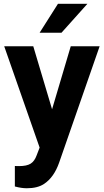

<svg xmlns="http://www.w3.org/2000/svg" viewBox="-20 -770 542 1003"><path d="M187 -599.1 282.7 -750H436.5L301.3 -599.1ZM57.6 204.1V97.2L79.6 97.7Q120.1 97.7 140.4 84.7Q160.6 71.8 171.4 41.5L187 1L2 -528.3H153.8L252 -199.2L349.6 -528.3H500.5L289.1 79.1Q262.2 156.2 210 190.9Q175.8 213.4 120.1 213.4Q91.8 213.4 57.6 204.1Z"/></svg>

Font: Mardoto
Style: Bold
Weight: 700
Designer: Christian Robertson, Vahan Hovhannisyan
Foundry: Google
Version: Version 1.000